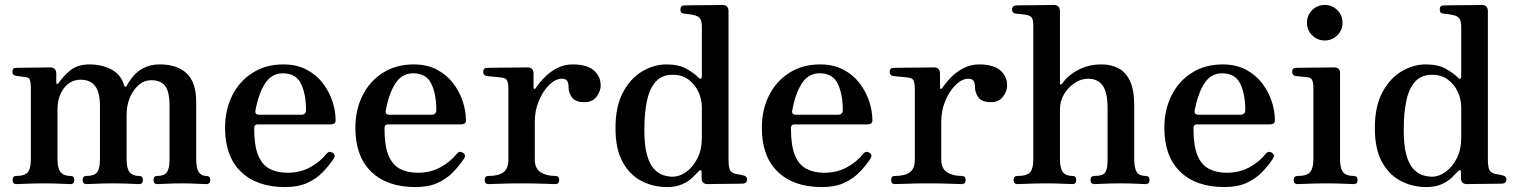

<svg xmlns="http://www.w3.org/2000/svg" viewBox="-20 -746 6144 778"><path d="M46 0Q31 0 31 -17Q31 -33 46 -33Q80 -33 92.5 -48Q105 -63 105 -99V-387Q105 -408 102 -420Q99 -432 86 -433Q79 -434 65 -436Q51 -438 44 -439Q30 -441 30 -455Q30 -471 45 -471Q48 -471 67.5 -471.5Q87 -472 111.5 -472Q136 -472 156.5 -472.5Q177 -473 183 -473Q208 -473 208 -447V-410Q208 -407 211 -406Q214 -405 217 -409Q235 -436 264.5 -460.5Q294 -485 343 -485Q372 -485 401 -477Q430 -469 452 -450.5Q474 -432 483 -400Q485 -395 488.5 -395Q492 -395 494 -399Q503 -417 519.5 -437Q536 -457 563 -471Q590 -485 628 -485Q697 -485 736 -449Q775 -413 775 -333V-101Q775 -63 786 -48Q797 -33 816 -33Q832 -33 832 -17Q832 0 816 0Q805 0 776 -1.5Q747 -3 721 -3Q704 -3 682.5 -2.5Q661 -2 643 -1Q625 0 617 0Q602 0 602 -17Q602 -33 617 -33Q645 -33 656 -48Q667 -63 667 -99V-316Q667 -375 649 -398Q631 -421 593 -421Q565 -421 542.5 -402Q520 -383 506.5 -351Q493 -319 493 -281V-101Q493 -63 505.5 -48Q518 -33 543 -33Q559 -33 559 -17Q559 0 543 0Q536 0 517.5 -1Q499 -2 478 -2.5Q457 -3 439 -3Q422 -3 399 -2.5Q376 -2 357 -1Q338 0 330 0Q315 0 315 -17Q315 -33 330 -33Q362 -33 373.5 -48Q385 -63 385 -99V-316Q385 -373 365 -398Q345 -423 307 -423Q265 -423 239 -388.5Q213 -354 213 -302V-101Q213 -63 226 -48Q239 -33 266 -33Q281 -33 281 -17Q281 0 266 0Q259 0 240 -1Q221 -2 199 -2.5Q177 -3 159 -3Q142 -3 118 -2.5Q94 -2 74 -1Q54 0 46 0Z M1135 12Q1021 12 956.5 -50Q892 -112 892 -228Q892 -301 921 -359Q950 -417 1003.5 -451Q1057 -485 1128 -485Q1182 -485 1222 -464Q1262 -443 1288 -409Q1314 -375 1327 -335.5Q1340 -296 1340 -258Q1340 -242 1320 -242H1024Q1010 -242 1010 -226Q1010 -156 1026 -117Q1042 -78 1072.5 -62Q1103 -46 1145 -46Q1196 -46 1236.5 -68Q1277 -90 1303 -123Q1314 -136 1328 -127Q1342 -118 1332 -103Q1312 -73 1286.5 -47Q1261 -21 1224.5 -4.5Q1188 12 1135 12ZM1031 -281H1200Q1220 -281 1220 -300Q1220 -365 1199.5 -407Q1179 -449 1126 -449Q1081 -449 1054.5 -408.5Q1028 -368 1015 -298Q1012 -281 1031 -281Z M1663 12Q1549 12 1484.5 -50Q1420 -112 1420 -228Q1420 -301 1449 -359Q1478 -417 1531.5 -451Q1585 -485 1656 -485Q1710 -485 1750 -464Q1790 -443 1816 -409Q1842 -375 1855 -335.5Q1868 -296 1868 -258Q1868 -242 1848 -242H1552Q1538 -242 1538 -226Q1538 -156 1554 -117Q1570 -78 1600.5 -62Q1631 -46 1673 -46Q1724 -46 1764.5 -68Q1805 -90 1831 -123Q1842 -136 1856 -127Q1870 -118 1860 -103Q1840 -73 1814.5 -47Q1789 -21 1752.5 -4.5Q1716 12 1663 12ZM1559 -281H1728Q1748 -281 1748 -300Q1748 -365 1727.5 -407Q1707 -449 1654 -449Q1609 -449 1582.5 -408.5Q1556 -368 1543 -298Q1540 -281 1559 -281Z M1959 0Q1944 0 1944 -17Q1944 -33 1959 -33Q2000 -33 2020 -48Q2040 -63 2040 -99V-385Q2040 -407 2035.5 -418Q2031 -429 2017 -431Q2012 -432 1998 -433.5Q1984 -435 1970.5 -436Q1957 -437 1952 -438Q1938 -441 1938 -454Q1938 -471 1953 -471Q1956 -471 1979.5 -471.5Q2003 -472 2032.5 -472Q2062 -472 2086.5 -472.5Q2111 -473 2117 -473Q2142 -473 2142 -447V-391Q2142 -387 2145 -386Q2148 -385 2151 -389Q2166 -412 2188 -434Q2210 -456 2238.5 -470.5Q2267 -485 2300 -485Q2358 -485 2386 -461Q2414 -437 2414 -399Q2414 -377 2397.5 -354.5Q2381 -332 2348 -332Q2311 -332 2297.5 -351.5Q2284 -371 2284 -390Q2284 -410 2278 -418.5Q2272 -427 2257 -427Q2231 -427 2205.5 -402Q2180 -377 2163.5 -337.5Q2147 -298 2147 -252V-101Q2147 -63 2170.5 -48Q2194 -33 2230 -33Q2246 -33 2246 -17Q2246 0 2230 0Q2220 0 2183.5 -1.5Q2147 -3 2093 -3Q2047 -3 2008.5 -1.5Q1970 0 1959 0Z M2683 12Q2628 12 2580.5 -12Q2533 -36 2503.5 -88.5Q2474 -141 2474 -227Q2474 -315 2504.5 -372Q2535 -429 2582.5 -457Q2630 -485 2680 -485Q2729 -485 2760 -468Q2791 -451 2810 -432Q2817 -425 2820.5 -427.5Q2824 -430 2824 -437V-637Q2824 -660 2817 -670.5Q2810 -681 2791 -685Q2784 -687 2771 -688.5Q2758 -690 2751 -691Q2737 -692 2737 -707Q2737 -724 2752 -724Q2755 -724 2776.5 -724.5Q2798 -725 2826.5 -725Q2855 -725 2878 -725.5Q2901 -726 2907 -726Q2932 -726 2932 -700V-102Q2932 -73 2937 -59.5Q2942 -46 2962 -41Q2969 -40 2978 -38.5Q2987 -37 2993 -35Q3007 -32 3007 -19Q3007 -4 2992 -2Q2989 -2 2969 -1.5Q2949 -1 2923 -1Q2897 -1 2875.5 -0.5Q2854 0 2848 0Q2823 0 2823 -24V-49Q2823 -56 2819.5 -56.5Q2816 -57 2811 -52Q2802 -42 2786 -26.5Q2770 -11 2744.5 0.5Q2719 12 2683 12ZM2706 -30Q2733 -30 2760 -49Q2787 -68 2805.5 -103.5Q2824 -139 2824 -188V-310Q2824 -344 2810 -374Q2796 -404 2770 -423.5Q2744 -443 2706 -443Q2662 -443 2637 -415Q2612 -387 2601.5 -337Q2591 -287 2591 -220Q2591 -157 2601.5 -119Q2612 -81 2629.5 -62Q2647 -43 2667 -36.5Q2687 -30 2706 -30Z M3310 12Q3196 12 3131.5 -50Q3067 -112 3067 -228Q3067 -301 3096 -359Q3125 -417 3178.5 -451Q3232 -485 3303 -485Q3357 -485 3397 -464Q3437 -443 3463 -409Q3489 -375 3502 -335.5Q3515 -296 3515 -258Q3515 -242 3495 -242H3199Q3185 -242 3185 -226Q3185 -156 3201 -117Q3217 -78 3247.5 -62Q3278 -46 3320 -46Q3371 -46 3411.5 -68Q3452 -90 3478 -123Q3489 -136 3503 -127Q3517 -118 3507 -103Q3487 -73 3461.5 -47Q3436 -21 3399.5 -4.5Q3363 12 3310 12ZM3206 -281H3375Q3395 -281 3395 -300Q3395 -365 3374.5 -407Q3354 -449 3301 -449Q3256 -449 3229.5 -408.5Q3203 -368 3190 -298Q3187 -281 3206 -281Z M3606 0Q3591 0 3591 -17Q3591 -33 3606 -33Q3647 -33 3667 -48Q3687 -63 3687 -99V-385Q3687 -407 3682.5 -418Q3678 -429 3664 -431Q3659 -432 3645 -433.5Q3631 -435 3617.5 -436Q3604 -437 3599 -438Q3585 -441 3585 -454Q3585 -471 3600 -471Q3603 -471 3626.5 -471.5Q3650 -472 3679.5 -472Q3709 -472 3733.5 -472.5Q3758 -473 3764 -473Q3789 -473 3789 -447V-391Q3789 -387 3792 -386Q3795 -385 3798 -389Q3813 -412 3835 -434Q3857 -456 3885.5 -470.5Q3914 -485 3947 -485Q4005 -485 4033 -461Q4061 -437 4061 -399Q4061 -377 4044.5 -354.5Q4028 -332 3995 -332Q3958 -332 3944.5 -351.5Q3931 -371 3931 -390Q3931 -410 3925 -418.5Q3919 -427 3904 -427Q3878 -427 3852.5 -402Q3827 -377 3810.5 -337.5Q3794 -298 3794 -252V-101Q3794 -63 3817.5 -48Q3841 -33 3877 -33Q3893 -33 3893 -17Q3893 0 3877 0Q3867 0 3830.5 -1.5Q3794 -3 3740 -3Q3694 -3 3655.5 -1.5Q3617 0 3606 0Z M4103 0Q4087 0 4087 -17Q4087 -33 4103 -33Q4141 -33 4154 -48Q4167 -63 4167 -99V-637Q4167 -665 4161.5 -673.5Q4156 -682 4142 -685Q4135 -687 4118.5 -688.5Q4102 -690 4095 -691Q4081 -693 4081 -707Q4081 -722 4096 -724Q4099 -724 4121 -724.5Q4143 -725 4170.5 -725Q4198 -725 4221 -725.5Q4244 -726 4250 -726Q4275 -726 4275 -700V-408Q4275 -404 4278 -403.5Q4281 -403 4284 -407Q4306 -440 4348.5 -462.5Q4391 -485 4443 -485Q4481 -485 4511 -470Q4541 -455 4558.5 -418.5Q4576 -382 4576 -316V-101Q4576 -64 4586.5 -48.5Q4597 -33 4622 -33Q4638 -33 4638 -17Q4638 0 4622 0Q4615 0 4597 -1Q4579 -2 4558 -2.5Q4537 -3 4519 -3Q4502 -3 4480 -2.5Q4458 -2 4440 -1Q4422 0 4414 0Q4399 0 4399 -17Q4399 -33 4414 -33Q4450 -33 4459 -48Q4468 -63 4468 -99V-308Q4468 -371 4448.5 -399Q4429 -427 4388 -427Q4361 -427 4335 -410Q4309 -393 4292 -365Q4275 -337 4275 -302V-101Q4275 -64 4287 -48.5Q4299 -33 4326 -33Q4341 -33 4341 -17Q4341 0 4326 0Q4319 0 4300 -1Q4281 -2 4259.5 -2.5Q4238 -3 4220 -3Q4203 -3 4178 -2.5Q4153 -2 4131.5 -1Q4110 0 4103 0Z M4941 12Q4827 12 4762.5 -50Q4698 -112 4698 -228Q4698 -301 4727 -359Q4756 -417 4809.5 -451Q4863 -485 4934 -485Q4988 -485 5028 -464Q5068 -443 5094 -409Q5120 -375 5133 -335.5Q5146 -296 5146 -258Q5146 -242 5126 -242H4830Q4816 -242 4816 -226Q4816 -156 4832 -117Q4848 -78 4878.5 -62Q4909 -46 4951 -46Q5002 -46 5042.5 -68Q5083 -90 5109 -123Q5120 -136 5134 -127Q5148 -118 5138 -103Q5118 -73 5092.5 -47Q5067 -21 5030.5 -4.5Q4994 12 4941 12ZM4837 -281H5006Q5026 -281 5026 -300Q5026 -365 5005.5 -407Q4985 -449 4932 -449Q4887 -449 4860.5 -408.5Q4834 -368 4821 -298Q4818 -281 4837 -281Z M5238 0Q5222 0 5222 -16Q5222 -33 5238 -33Q5276 -33 5289 -49Q5302 -65 5302 -101V-385Q5302 -413 5296.5 -422.5Q5291 -432 5277 -433Q5270 -434 5253.5 -435.5Q5237 -437 5230 -438Q5216 -441 5216 -455Q5216 -471 5231 -471Q5234 -471 5256 -471.5Q5278 -472 5305.5 -472Q5333 -472 5356 -472.5Q5379 -473 5385 -473Q5410 -473 5410 -450V-101Q5410 -65 5422 -49Q5434 -33 5466 -33Q5481 -33 5481 -16Q5481 0 5466 0Q5459 0 5439 -1Q5419 -2 5396 -2.5Q5373 -3 5355 -3Q5338 -3 5313 -2.5Q5288 -2 5266.5 -1Q5245 0 5238 0ZM5348 -582Q5318 -582 5297 -603Q5276 -624 5276 -654Q5276 -684 5297 -705Q5318 -726 5348 -726Q5378 -726 5399 -705Q5420 -684 5420 -654Q5420 -624 5399 -603Q5378 -582 5348 -582Z M5760 12Q5705 12 5657.5 -12Q5610 -36 5580.5 -88.5Q5551 -141 5551 -227Q5551 -315 5581.5 -372Q5612 -429 5659.5 -457Q5707 -485 5757 -485Q5806 -485 5837 -468Q5868 -451 5887 -432Q5894 -425 5897.5 -427.5Q5901 -430 5901 -437V-637Q5901 -660 5894 -670.5Q5887 -681 5868 -685Q5861 -687 5848 -688.5Q5835 -690 5828 -691Q5814 -692 5814 -707Q5814 -724 5829 -724Q5832 -724 5853.5 -724.5Q5875 -725 5903.5 -725Q5932 -725 5955 -725.5Q5978 -726 5984 -726Q6009 -726 6009 -700V-102Q6009 -73 6014 -59.5Q6019 -46 6039 -41Q6046 -40 6055 -38.5Q6064 -37 6070 -35Q6084 -32 6084 -19Q6084 -4 6069 -2Q6066 -2 6046 -1.5Q6026 -1 6000 -1Q5974 -1 5952.5 -0.5Q5931 0 5925 0Q5900 0 5900 -24V-49Q5900 -56 5896.5 -56.5Q5893 -57 5888 -52Q5879 -42 5863 -26.5Q5847 -11 5821.5 0.5Q5796 12 5760 12ZM5783 -30Q5810 -30 5837 -49Q5864 -68 5882.5 -103.5Q5901 -139 5901 -188V-310Q5901 -344 5887 -374Q5873 -404 5847 -423.5Q5821 -443 5783 -443Q5739 -443 5714 -415Q5689 -387 5678.5 -337Q5668 -287 5668 -220Q5668 -157 5678.5 -119Q5689 -81 5706.5 -62Q5724 -43 5744 -36.5Q5764 -30 5783 -30Z"/></svg>

Font: Zen Antique Soft
Style: Regular
Weight: 400
Designer: Yoshimichi Ohira
Foundry: Positype
Version: Version 1.001